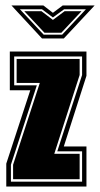

<svg xmlns="http://www.w3.org/2000/svg" viewBox="-20 -684 367 704"><path d="M3 0V-84L91 -353H16V-495H297V-406L214 -147H297V0ZM20 -18H281V-129H190L281 -409V-477H32V-371H115L20 -80ZM28 -27V-80L126 -380H41V-468H272V-409L179 -120H272V-27ZM134 -543 22 -664H139L174 -637L210 -664H327L214 -543ZM53 -650 140 -557H208L295 -650H215L174 -620L134 -650ZM69 -643H132L174 -611L217 -643H279L205 -564H143Z"/></svg>

Font: Alumni Sans Collegiate One SC
Style: Regular
Weight: 400
Designer: Robert E. Leuschke
Foundry: Robert E. Leuschke
Version: Version 1.100